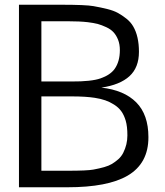

<svg xmlns="http://www.w3.org/2000/svg" viewBox="-20 -791 699 811"><path d="M486.3 -579.1Q486.3 -604 478.8 -623Q471.2 -642.1 459.5 -654.8Q447.8 -667.5 428.7 -676.3Q409.7 -685.1 392.6 -689.9Q375 -694.3 350.6 -697.3Q316.9 -701.2 266.6 -701.2H154.8V-446.8H281.2Q366.2 -446.3 404.8 -460Q445.3 -474.1 463.9 -499.5Q486.3 -530.8 486.3 -579.1ZM265.1 -69.8Q348.1 -69.8 374.5 -74.7Q400.9 -79.6 420.4 -85.2Q439.9 -90.8 452.9 -98.6Q465.8 -106.4 479.5 -118.2Q492.7 -129.9 500.5 -145.5Q518.1 -180.2 518.1 -218.8Q518.1 -257.3 511 -281.2Q503.9 -305.2 492.2 -321.3Q480.5 -337.4 461.9 -349.1Q443.4 -360.8 424.8 -367.2Q405.3 -374 379.9 -377.9Q341.3 -383.8 283.2 -383.8H154.8V-69.8ZM408.2 -420.9Q504.4 -410.2 555.7 -358.4Q606.9 -306.6 606.9 -211.9Q607.4 -100.6 518.6 -48.8Q434.6 0 265.1 0H60.1V-771H236.3Q342.3 -771 375 -765.1Q407.7 -759.3 433.8 -752.7Q460 -746.1 477.5 -736.6Q495.1 -727.1 513.7 -712.4Q531.7 -698.2 542.5 -679.7Q566.9 -638.2 566.9 -572Q566.9 -505.9 526.9 -469.2Q486.8 -432.6 408.2 -420.9Z"/></svg>

Font: Dhyana
Style: Regular
Weight: 400
Foundry: Vernon Adams
Version: Version 1.002; ttfautohint (v0.8.51-6076)